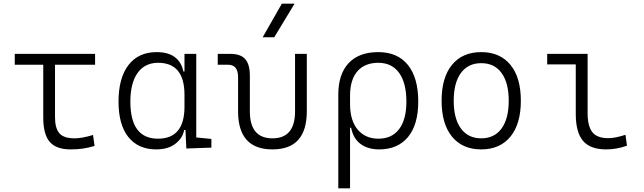

<svg xmlns="http://www.w3.org/2000/svg" viewBox="-20 -815 3556 1060"><path d="M369.6 9.8Q290 9.8 254.4 -32Q218.8 -73.7 218.8 -166.5V-457.5H61.5V-517.6H504.9V-457.5H283.7V-168.5Q283.7 -106.9 307.9 -79.1Q332 -51.3 392.6 -51.3Q432.1 -51.3 493.7 -69.8L502 -9.3Q467.8 1 436.8 5.4Q405.8 9.8 369.6 9.8Z M842.3 9.8Q743.2 9.8 688.7 -58.3Q634.3 -126.5 634.3 -253.9Q634.3 -384.3 689.2 -455.8Q744.1 -527.3 844.7 -527.3Q909.7 -527.3 946.3 -498.8Q982.9 -470.2 992.2 -420.4H998.5V-517.6H1063.5V-56.2L1147 -47.9V0L1008.8 4.9L1003.9 -97.2H996.6Q988.8 -52.7 948.5 -21.5Q908.2 9.8 842.3 9.8ZM998.5 -226.1V-291.5Q998.5 -468.3 853 -468.3Q779.3 -468.3 739.5 -412.1Q699.7 -356 699.7 -253.9Q699.7 -49.3 852.1 -49.3Q998.5 -49.3 998.5 -226.1Z M1484.4 9.8Q1294.4 9.8 1294.4 -200.2V-389.2Q1294.4 -457.5 1239.7 -457.5H1182.1V-517.6H1251.5Q1308.1 -517.6 1333.7 -488.8Q1359.4 -460 1359.4 -397V-200.2Q1359.4 -51.3 1484.4 -51.3Q1608.9 -51.3 1608.9 -200.2V-517.6H1673.8V-200.2Q1673.8 9.8 1484.4 9.8ZM1430.2 -609.4 1536.1 -794.9H1606.4L1494.1 -609.4Z M2072.8 9.8Q2011.7 9.8 1970.9 -20Q1930.2 -49.8 1918.5 -109.9H1912.6V224.6H1847.7V-292Q1847.7 -405.8 1904.8 -466.6Q1961.9 -527.3 2068.4 -527.3Q2174.8 -527.3 2231.9 -456.5Q2289.1 -385.7 2289.1 -253.9Q2289.1 -127.4 2232.7 -58.8Q2176.3 9.8 2072.8 9.8ZM1912.6 -240.7Q1912.6 -149.4 1954.8 -99.4Q1997.1 -49.3 2069.3 -49.3Q2143.6 -49.3 2183.6 -102.3Q2223.6 -155.3 2223.6 -253.9Q2223.6 -357.4 2183.3 -412.8Q2143.1 -468.3 2068.4 -468.3Q1993.7 -468.3 1953.1 -421.4Q1912.6 -374.5 1912.6 -287.6Z M2636.7 9.8Q2533.2 9.8 2475.6 -60.5Q2418 -130.9 2418 -258.8Q2418 -387.2 2475.6 -457.3Q2533.2 -527.3 2636.7 -527.3Q2740.2 -527.3 2797.9 -457.3Q2855.5 -387.2 2855.5 -258.8Q2855.5 -130.9 2797.9 -60.5Q2740.2 9.8 2636.7 9.8ZM2636.7 -51.3Q2709.5 -51.3 2749 -105.5Q2788.6 -159.7 2788.6 -258.8Q2788.6 -357.9 2749 -412.1Q2709.5 -466.3 2636.7 -466.3Q2564.5 -466.3 2524.7 -412.1Q2484.9 -357.9 2484.9 -258.8Q2484.9 -159.7 2524.7 -105.5Q2564.5 -51.3 2636.7 -51.3Z M3325.7 9.8Q3238.8 9.8 3198.7 -37.4Q3158.7 -84.5 3158.7 -185.5V-459.5H3001V-517.6H3224.1V-190.4Q3224.1 -119.1 3250 -85.7Q3275.9 -52.2 3338.4 -52.2Q3376 -52.2 3433.1 -70.8L3441.4 -10.7Q3385.3 9.8 3325.7 9.8Z"/></svg>

Font: CaskaydiaMono NF Light
Style: Regular
Weight: 300
Designer: Aaron Bell
Foundry: Saja Typeworks
Version: Version 2111.001; ttfautohint (v1.8.4);Nerd Fonts 3.1.1